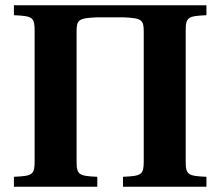

<svg xmlns="http://www.w3.org/2000/svg" viewBox="-20 -712 840 732"><path d="M33 0H351V-38C280 -41 272 -46 272 -97V-592C272 -637 280 -643 351 -646H449C520 -643 528 -637 528 -592V-97C528 -46 520 -41 449 -38V0H767V-38C696 -41 688 -46 688 -97V-595C688 -646 696 -651 767 -654V-692H33V-654C104 -651 112 -646 112 -595V-97C112 -46 104 -41 33 -38Z"/></svg>

Font: Heuristica
Style: Bold
Weight: 700
Version: Version 1.0.1